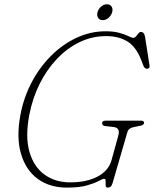

<svg xmlns="http://www.w3.org/2000/svg" viewBox="-20 -860 718 896"><path d="M473 -714Q511.5 -714 537.8 -706.5Q564 -699 579.5 -691.2Q595 -683.5 601.5 -683.5Q609 -683.5 614.8 -690.2Q620.5 -697 625.8 -704Q631 -711 637 -711Q652.5 -711 656.5 -690L678 -553.5Q679 -546 674.8 -542.5Q670.5 -539 665 -539Q660 -539 655.8 -543.2Q651.5 -547.5 650 -551.5L638 -582.5Q613 -644.5 572.2 -668Q531.5 -691.5 475.5 -691.5Q410 -691.5 351.8 -663.5Q293.5 -635.5 246 -585.5Q198.5 -535.5 165.2 -469Q132 -402.5 117 -325Q97 -221.5 117.5 -151.2Q138 -81 188 -45Q238 -9 307.5 -9Q384 -9 435 -35.8Q486 -62.5 500.5 -112.5L531.5 -225Q543.5 -264.5 508.5 -267.5L472.5 -271.5Q456.5 -273 456.5 -286Q456.5 -297 475 -297H637.5Q653 -297 652.5 -285.5Q650.5 -275 629 -272L607 -267.5Q579.5 -263 574.5 -243.5L505 -4.5Q501 7.5 495.5 11.5Q490 15.5 481.5 15.5Q473.5 15.5 473 5.2Q472.5 -5 472.8 -15.2Q473 -25.5 466.5 -25.5Q458.5 -25.5 440 -15.2Q421.5 -5 386.2 5.2Q351 15.5 292 15.5Q211.5 15.5 155.8 -25.5Q100 -66.5 77.8 -143Q55.5 -219.5 75.5 -325Q90.5 -404.5 127.2 -474.8Q164 -545 217.5 -598.8Q271 -652.5 336.2 -683.2Q401.5 -714 473 -714ZM459.5 -766Q444.5 -766 437.8 -777Q431 -788 435 -803Q439.5 -818.5 451.8 -829.2Q464 -840 479.5 -840Q494 -840 500.8 -829.2Q507.5 -818.5 503.5 -803Q499 -788 486.8 -777Q474.5 -766 459.5 -766Z"/></svg>

Font: Fraunces 9pt S050 Thin
Style: Italic
Weight: 100
Italic angle: -16°
Version: Version 1.000; ttfautohint (v1.8.3)